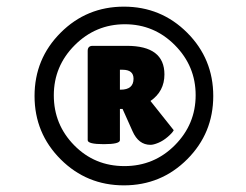

<svg xmlns="http://www.w3.org/2000/svg" viewBox="-20 -753 741 578"><path d="M162.5 -273.5Q84 -352 84 -464Q84 -576 162.5 -654.5Q241 -733 353 -733Q465 -733 543.5 -654.5Q622 -576 622 -464Q622 -352 543.5 -273.5Q465 -195 353 -195Q241 -195 162.5 -273.5ZM356 -680Q268 -680 205 -617Q142 -554 142 -466Q142 -378 203.5 -315.5Q265 -253 354.5 -253Q444 -253 506.5 -316Q569 -379 569 -466.5Q569 -554 506.5 -617Q444 -680 356 -680ZM475 -529Q475 -478 433 -449L503 -361Q499 -353 485 -341Q471 -329 456.5 -323Q442 -317 433 -317Q397 -317 379 -358L349 -425H341V-331Q341 -319 292.5 -319Q244 -319 244 -331V-600Q244 -615 259 -615H362Q475 -615 475 -529ZM341 -543V-483H343Q382 -483 382 -516Q382 -543 349 -543Z"/></svg>

Font: Lilita One Rus
Style: Regular
Weight: 400
Designer: Juan Montoreano
Foundry: Juan Montoreano
Version: Version 1.002